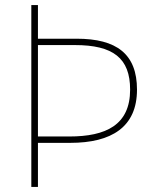

<svg xmlns="http://www.w3.org/2000/svg" viewBox="-20 -827 613 754"><path d="M518 -475C518 -615 438 -675 281 -675H129V-807H103V-93H129V-266H256C418 -266 518 -328 518 -475ZM252 -291H129V-650H274C424 -650 491 -599 491 -475C491 -336 396 -291 252 -291Z"/></svg>

Font: Noto Sans Telugu UI Thin
Style: Regular
Weight: 100
Designer: Jelle Bosma - Monotype Design Team
Foundry: Monotype Imaging Inc.
Version: Version 2.005